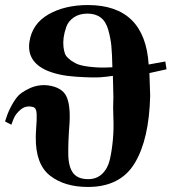

<svg xmlns="http://www.w3.org/2000/svg" viewBox="-20 -728 689 762"><path d="M641 -453Q595 -443 573 -438Q576 -351 576 -348Q572 -176 515 -81Q458 14 329 14Q236 14 178.5 -31Q121 -76 122 -183Q122 -198 123.5 -218.5Q125 -239 125.5 -251Q126 -263 125.5 -275.5Q125 -288 121.5 -294.5Q118 -301 112 -303Q84 -311 62.5 -293.5Q41 -276 33 -254L25 -233L0 -246Q17 -303 48 -343Q61 -360 96.5 -377Q132 -394 172 -389Q226 -381 243 -346.5Q260 -312 256 -240Q250 -164 251 -114.5Q252 -65 270.5 -41Q289 -17 330 -17Q364 -17 386 -38.5Q408 -60 416 -95Q424 -130 428 -173.5Q432 -217 430 -260Q428 -303 430 -342Q430 -354 429 -387Q428 -420 428 -427Q410 -424 381 -421.5Q352 -419 282 -423.5Q212 -428 164 -449Q85 -485 97 -563Q108 -634 172.5 -671Q237 -708 330 -708Q555 -707 570 -472L636 -484ZM426 -461Q425 -513 422 -545Q419 -577 409.5 -610Q400 -643 379.5 -658.5Q359 -674 327 -674Q295 -674 273 -659Q251 -644 243 -621Q235 -598 232.5 -578.5Q230 -559 232 -541Q234 -526 237.5 -516Q241 -506 250 -498Q259 -490 261.5 -488Q264 -486 278 -478Q295 -468 332 -463.5Q369 -459 398 -460Z"/></svg>

Font: GFS Artemisia
Style: Bold
Weight: 700
Designer: Designed by Takis Katsoulidis.
Foundry: Designed by Takis Katsoulidis.
Version: Version 1.0